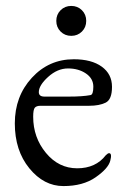

<svg xmlns="http://www.w3.org/2000/svg" viewBox="-20 -614 428 648"><path d="M256.5 -507.5Q242 -493 220.5 -493Q199 -493 184.5 -507.5Q170 -522 170 -543.5Q170 -565 184.5 -579.5Q199 -594 220.5 -594Q242 -594 256.5 -579.5Q271 -565 271 -543.5Q271 -522 256.5 -507.5ZM229 -414Q289 -414 323.5 -389Q358 -364 358 -321Q358 -278 336.5 -267.5Q315 -257 281 -257H117Q103 -257 97.5 -250.5Q92 -244 92 -220Q92 -150 135 -98Q178 -46 240.5 -46Q303 -46 337 -90Q344 -97 348 -97Q359 -97 352 -71Q345 -45 302.5 -15.5Q260 14 194 14Q128 14 79 -46Q30 -106 30 -197.5Q30 -289 87.5 -351.5Q145 -414 229 -414ZM111 -303Q111 -288 130 -288H212Q259 -288 285 -293Q295 -294 295 -321.5Q295 -349 270 -366Q245 -383 209.5 -383Q174 -383 142.5 -354.5Q111 -326 111 -303Z"/></svg>

Font: EB Garamond
Style: Regular
Weight: 400
Version: Version 0.012